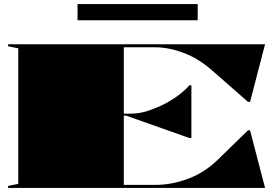

<svg xmlns="http://www.w3.org/2000/svg" viewBox="-20 -926 1376 946"><path d="M20 0V-10L70 -20V-688L20 -698V-708H1286L1212 -424H1202L1025 -579Q958 -638 884.5 -665.5Q811 -693 745 -693H590V-366H623Q670 -366 714 -381.5Q758 -397 795 -416Q841 -441 872.5 -467Q904 -493 913 -506H923V-246H913L602 -356H590V-15H745Q826 -15 907.5 -45.5Q989 -76 1054 -140L1202 -284H1212L1286 0ZM362 -826V-906H954V-826Z"/></svg>

Font: Kalnia Expanded
Style: Bold
Weight: 700
Width: 7
Designer: Frida Medrano
Foundry: Frida Medrano
Version: Version 1.105